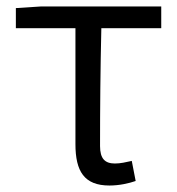

<svg xmlns="http://www.w3.org/2000/svg" viewBox="-20 -560 547 593"><path d="M318 13C349 13 379 6 399 -1L387 -63C369 -59 352 -55 335 -55C304 -55 289 -70 289 -109C289 -224 290 -347 293 -473H478V-540H106L29 -535V-473H213V-115C213 -31 240 13 318 13Z"/></svg>

Font: Genne Gothic Normal
Style: Regular
Weight: 350
Designer: Ryoko NISHIZUKA (kana & ideographs); Paul D. Hunt (Latin, Greek & Cyrillic); Wenlong ZHANG (bopomofo); Sandoll Communica
Foundry: Adobe Systems Incorporated
Version: Version 1.004;PS 1.004;hotconv 16.6.51;makeotf.lib2.5.65220